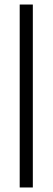

<svg xmlns="http://www.w3.org/2000/svg" viewBox="-20 -828 232 848"><path d="M67 0V-808H125V0Z"/></svg>

Font: Encode Sans Condensed Light
Style: Regular
Weight: 300
Width: 3
Designer: Multiple Designers
Foundry: Impallari Type
Version: Version 2.000